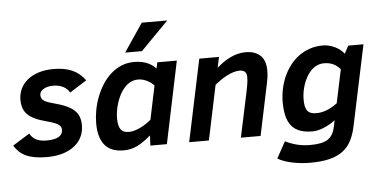

<svg xmlns="http://www.w3.org/2000/svg" viewBox="-62 -883 2358 1194"><g transform="rotate(-5 1117.0 -286.5)"><path d="M103 -140.1Q111.8 -124.5 122.8 -114.5Q133.8 -104.5 147 -98.6Q160.2 -92.8 175.3 -90.3Q190.4 -87.9 207 -87.9Q260.3 -87.9 284.2 -103.5Q308.1 -119.1 308.1 -144Q308.1 -154.3 304.9 -162.4Q301.8 -170.4 292 -177.7Q282.2 -185.1 263.9 -192.1Q245.6 -199.2 215.8 -207Q172.4 -218.3 143.8 -232.2Q115.2 -246.1 98.1 -263.9Q81.1 -281.7 74 -304.2Q66.9 -326.7 66.9 -355Q66.9 -389.2 81.1 -420.4Q95.2 -451.7 123 -475.3Q150.9 -499 192.4 -512.9Q233.9 -526.9 289.1 -526.9Q356.4 -526.9 404.1 -506.1Q451.7 -485.4 484.9 -439L378.9 -372.1Q366.2 -396 339.8 -409.9Q313.5 -423.8 276.9 -423.8Q254.4 -423.8 238.5 -418.9Q222.7 -414.1 212.4 -406.7Q202.1 -399.4 197.5 -390.9Q192.9 -382.3 192.9 -375Q192.9 -364.3 195.6 -356Q198.2 -347.7 206.5 -340.6Q214.8 -333.5 229.7 -327.4Q244.6 -321.3 269 -314.9Q316.4 -302.7 348.1 -288.3Q379.9 -273.9 398.9 -255.9Q418 -237.8 426 -215.1Q434.1 -192.4 434.1 -163.1Q434.1 -125 418.9 -92.5Q403.8 -60.1 374.3 -36.1Q344.7 -12.2 301 1.5Q257.3 15.1 200.2 15.1Q157.2 15.1 125.2 9.3Q93.3 3.4 69.3 -7.8Q45.4 -19 28.1 -35.6Q10.7 -52.2 -2.9 -74.2Z M523.4 -168Q523.4 -206.5 531 -248Q538.6 -289.6 553.7 -329.3Q568.8 -369.1 591.3 -405Q613.8 -440.9 643.6 -468Q673.3 -495.1 710.2 -511Q747.1 -526.9 791 -526.9Q836.4 -526.9 870.4 -513.2Q904.3 -499.5 927.2 -474.1L935.1 -512.2H1057.1L950.2 0H847.2L850.1 -63Q824.7 -41.5 803 -26.6Q781.2 -11.7 761.2 -2.4Q741.2 6.8 721.2 11Q701.2 15.1 679.2 15.1Q642.6 15.1 613.8 4.9Q585 -5.4 564.9 -27.6Q544.9 -49.8 534.2 -84.5Q523.4 -119.1 523.4 -168ZM905.3 -370.1Q897.5 -378.9 886.7 -387.2Q876 -395.5 863.3 -401.9Q850.6 -408.2 836.4 -412.1Q822.3 -416 807.1 -416Q781.2 -416 760 -405.3Q738.8 -394.5 721.9 -376.2Q705.1 -357.9 692.6 -334.2Q680.2 -310.5 671.9 -285.2Q663.6 -259.8 659.4 -233.9Q655.3 -208 655.3 -186Q655.3 -139.2 670.9 -117.7Q686.5 -96.2 720.2 -96.2Q739.3 -96.2 758.5 -102.1Q777.8 -107.9 796.1 -116.9Q814.5 -126 831.1 -137.2Q847.7 -148.4 861.3 -159.2ZM846.2 -589.8H741.2L860.4 -766.1H1019.5Z M1412.1 0 1472.2 -282.2Q1477.5 -308.6 1481 -329.8Q1484.4 -351.1 1484.4 -372.1Q1484.4 -395.5 1472.9 -405.8Q1461.4 -416 1440.4 -416Q1421.4 -416 1401.1 -409.7Q1380.9 -403.3 1360.8 -393.1Q1340.8 -382.8 1321.5 -369.4Q1302.2 -356 1284.2 -341.8L1212.4 0H1089.4L1197.3 -512.2H1320.3L1306.2 -445.8Q1325.2 -462.4 1346.2 -477.3Q1367.2 -492.2 1389.9 -503.2Q1412.6 -514.2 1436.8 -520.5Q1460.9 -526.9 1486.3 -526.9Q1522 -526.9 1546.1 -516.8Q1570.3 -506.8 1585 -490Q1599.6 -473.1 1606 -450.9Q1612.3 -428.7 1612.3 -404.8Q1612.3 -382.3 1609.4 -359.9Q1606.4 -337.4 1603 -323.2L1535.2 0Z M2116.2 -9.8Q2105.5 41.5 2085.7 79.6Q2065.9 117.7 2032.7 142.8Q1999.5 168 1949.7 180.4Q1899.9 192.9 1829.1 192.9Q1798.3 192.9 1769 189.7Q1739.7 186.5 1713.9 180.9Q1688 175.3 1665.5 167.2Q1643.1 159.2 1626.5 148.9L1683.1 45.9Q1715.3 63 1754.6 73Q1793.9 83 1836.4 83Q1874.5 83 1901.9 77.6Q1929.2 72.3 1947.5 60.3Q1965.8 48.3 1976.8 29.8Q1987.8 11.2 1993.2 -15.1L2002.4 -57.1Q1985.4 -44.4 1967 -33.9Q1948.7 -23.4 1930.4 -15.9Q1912.1 -8.3 1894.3 -4.2Q1876.5 0 1860.4 0Q1815.4 0 1783.2 -11.5Q1751 -22.9 1730.5 -46.9Q1710 -70.8 1700.2 -107.9Q1690.4 -145 1690.4 -196.8Q1690.4 -236.8 1698.5 -276.9Q1706.5 -316.9 1722.4 -353.5Q1738.3 -390.1 1762 -421.9Q1785.6 -453.6 1816.7 -476.8Q1847.7 -500 1885.7 -513.4Q1923.8 -526.9 1969.2 -526.9Q1989.3 -526.9 2008.5 -522Q2027.8 -517.1 2044.9 -508.8Q2062 -500.5 2076.4 -489Q2090.8 -477.5 2101.1 -463.9L2127.4 -512.2H2222.2ZM2068.4 -370.1Q2047.9 -393.6 2023.4 -404.8Q1999 -416 1967.3 -416Q1942.9 -416 1922.4 -406.2Q1901.9 -396.5 1885.7 -379.9Q1869.6 -363.3 1857.4 -341.6Q1845.2 -319.8 1837.2 -296.1Q1829.1 -272.5 1825.2 -248.3Q1821.3 -224.1 1821.3 -203.1Q1821.3 -178.2 1825 -160.6Q1828.6 -143.1 1837.2 -132.1Q1845.7 -121.1 1859.6 -116Q1873.5 -110.8 1894 -110.8Q1922.9 -110.8 1955.1 -122.3Q1987.3 -133.8 2024.4 -161.1Z"/></g></svg>

Font: Lorenzo Sans
Style: Bold Italic
Weight: 700
Italic angle: -12°
Foundry: Intel Corporation
Version: Version 1.00; ttfautohint (v1.5)